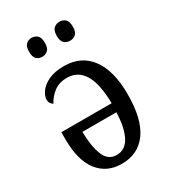

<svg xmlns="http://www.w3.org/2000/svg" viewBox="-185 -837 832 939"><g transform="rotate(-30 231.0 -367.5)"><path d="M222 10Q138 10 90 -51.5Q42 -113 42 -231V-272H326Q324 -384 291.5 -436.5Q259 -489 198 -489Q153 -489 123.5 -466Q94 -443 78 -412Q71 -416 65 -424.5Q59 -433 59 -446Q59 -466 75.5 -489.5Q92 -513 126.5 -529.5Q161 -546 214 -546Q311 -546 363.5 -474.5Q416 -403 416 -272Q416 -131 365.5 -60.5Q315 10 222 10ZM222 -40Q270 -40 295.5 -87.5Q321 -135 324 -222H132Q133 -141 153 -90.5Q173 -40 222 -40ZM304 -638Q285 -638 271.5 -649.5Q258 -661 258 -691Q258 -721 271.5 -733Q285 -745 304 -745Q322 -745 335.5 -733.5Q349 -722 349 -691Q349 -661 335.5 -649.5Q322 -638 304 -638ZM146 -638Q128 -638 115 -649.5Q102 -661 102 -691Q102 -721 115 -733Q128 -745 146 -745Q164 -745 177.5 -733.5Q191 -722 191 -691Q191 -661 177.5 -649.5Q164 -638 146 -638Z"/></g></svg>

Font: Noto Serif Condensed
Style: Regular
Weight: 400
Width: 3
Designer: Monotype Design Team
Foundry: Monotype Imaging Inc.
Version: Version 2.015